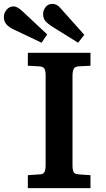

<svg xmlns="http://www.w3.org/2000/svg" viewBox="-81 -973 550 993"><path d="M63 0V-67L122 -71Q141 -71 148 -81.5Q155 -92 155 -121V-583Q155 -606 149 -617.5Q143 -629 119 -630L63 -633V-700H387V-633L327 -630Q308 -629 301 -618Q294 -607 294 -579V-118Q294 -93 300 -82.5Q306 -72 329 -71L387 -67V0ZM323 -752 188 -836Q166 -850 154 -864Q142 -878 142 -900Q142 -919 154.5 -936Q167 -953 191 -953Q202 -953 213 -947Q224 -941 237 -925L355 -793ZM134 -752 -13 -822Q-36 -833 -48.5 -848Q-61 -863 -61 -885Q-61 -906 -46.5 -923Q-32 -940 -10 -940Q8 -940 36 -914L163 -795Z"/></svg>

Font: Literata 7pt SemiBold
Style: Regular
Weight: 600
Designer: Latin by Veronika Burian and Jose Scaglione. Greek by Irene Vlachou. Cyrillic by Vera Evstafieva.
Foundry: TypeTogether
Version: Version 3.002